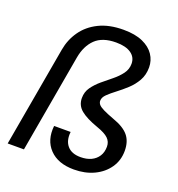

<svg xmlns="http://www.w3.org/2000/svg" viewBox="-139 -886 937 1010"><g transform="rotate(20 329.5 -381.0)"><path d="M12.6 0 111.4 -561Q121.6 -619.5 154.9 -667Q188.1 -714.5 244.8 -742.5Q301.5 -770.6 382.1 -770.6Q447.2 -770.6 489.9 -751.4Q532.6 -732.2 553.7 -700.3Q574.9 -668.4 574.9 -629.9Q574.9 -587.7 556.5 -555.4Q538.2 -523.2 511.1 -498.3Q484 -473.4 456.9 -452.9Q429.8 -432.4 411.4 -414.6Q393 -396.8 393 -378.1Q393 -366.9 400.6 -357.4Q408.2 -347.9 429.6 -337.2Q450.9 -326.5 491.4 -311.5Q551.5 -290.5 578.1 -258.3Q604.7 -226.1 604.7 -173.6Q604.7 -120 575.9 -78.5Q547.2 -37 497.9 -13.6Q448.5 9.8 385.7 9.8Q296.9 9.8 249.5 -39.5Q202 -88.8 210.6 -170.1H303.1Q297.6 -120.9 322 -92.2Q346.4 -63.4 396.3 -63.4Q430.7 -63.4 455.8 -75.2Q480.8 -87 495 -109.2Q509.2 -131.3 509.2 -162.5Q509.2 -189.9 490.2 -208.3Q471.3 -226.6 426.1 -242.3Q360.6 -265.3 329 -291.4Q297.5 -317.4 297.5 -358.4Q297.5 -392.7 316.2 -418.9Q335 -445.2 362.1 -468.1Q389.2 -491 416.7 -512.9Q444.1 -534.9 462.9 -560.2Q481.6 -585.4 481.6 -616.3Q481.6 -652.8 451.9 -673.6Q422.2 -694.4 367.8 -694.4Q291.6 -694.4 251.8 -655.7Q212.1 -617.1 200.1 -549.7L103.6 0Z"/></g></svg>

Font: Poppins Variable
Style: Italic
Weight: 100
Italic angle: -10°
Designer: Jonny Pinhorn
Foundry: Indian Type Foundry
Version: Version 6.000